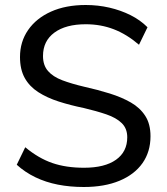

<svg xmlns="http://www.w3.org/2000/svg" viewBox="-20 -740 668 768"><path d="M315 8Q260 8 211.5 -1.5Q163 -11 121.5 -31Q80 -51 47 -81L81 -151Q134 -107 189 -88Q244 -69 316 -69Q399 -69 444 -101Q489 -133 489 -191Q489 -226 467 -247.5Q445 -269 405.5 -282.5Q366 -296 315 -308Q261 -319 214.5 -334Q168 -349 133 -371.5Q98 -394 79 -428Q60 -462 60 -512Q60 -573 92.5 -620Q125 -667 184 -693.5Q243 -720 323 -720Q372 -720 417.5 -709.5Q463 -699 502 -679.5Q541 -660 570 -631L536 -561Q487 -603 435 -623Q383 -643 323 -643Q243 -643 197.5 -609.5Q152 -576 152 -516Q152 -479 172 -456Q192 -433 229 -419Q266 -405 317 -393Q371 -381 419 -366Q467 -351 503.5 -330Q540 -309 561 -276.5Q582 -244 582 -195Q582 -133 550 -87.5Q518 -42 458 -17Q398 8 315 8Z"/></svg>

Font: Muli Medium
Style: Regular
Weight: 500
Designer: Vernon Adams
Foundry: Vernon Adams
Version: Version 2.100; ttfautohint (v1.8.1.43-b0c9)